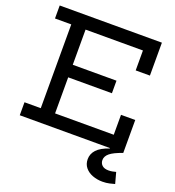

<svg xmlns="http://www.w3.org/2000/svg" viewBox="-168 -884 1129 1236"><g transform="rotate(20 396.5 -266.0)"><path d="M537 -422V-336H195V-422ZM639.5 -225.5H737V0H28V-89H139.5V-663H28V-752H728V-526.5H630.5V-663H237.5V-89H639.5ZM736 130.5 756.5 206Q744 209.5 722 214.8Q700 220 673.5 220Q637 220 605.2 208Q573.5 196 554.5 172.5Q535.5 149 535.5 115.5Q535.5 79 561.5 50.8Q587.5 22.5 645.5 3V-33.5L737.5 0Q676.5 21 651.5 41.8Q626.5 62.5 626.5 88.5Q626.5 110.5 641.5 124.5Q656.5 138.5 686 138.5Q699.5 138.5 712.5 136Q725.5 133.5 736 130.5Z"/></g></svg>

Font: Hepta Slab Medium
Style: Regular
Weight: 500
Designer: Michael LaGattuta
Foundry: Michael LaGattuta
Version: Version 1.102